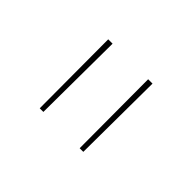

<svg xmlns="http://www.w3.org/2000/svg" viewBox="-66 -796 561 561"><g transform="rotate(45 214.5 -516.0)"><path d="M123 -658H141L139 -374H124ZM288 -658H306L304 -374H289Z"/></g></svg>

Font: Ysabeau Infant Thin
Style: Regular
Weight: 200
Designer: Christian Thalmann (Catharsis Fonts)
Version: Version 0.003